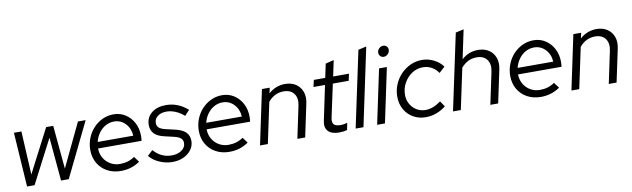

<svg xmlns="http://www.w3.org/2000/svg" viewBox="-43 -1225 5731 1742"><g transform="rotate(-10 2822.0 -353.5)"><path d="M100 0 67 -501H136L157 -101L364 -501H429L466 -101L657 -501H728L484 0H413L377 -401L169 0Z M964 9Q894 9 839 -21Q784 -51 753 -104.5Q722 -158 722 -226Q722 -284 742.5 -335.5Q763 -387 799.5 -426Q836 -465 883.5 -487Q931 -509 985 -509Q1046 -509 1094 -478Q1142 -447 1170 -394Q1198 -341 1198 -273Q1198 -252 1195 -228H794Q795 -178 818 -139Q841 -100 880 -77.5Q919 -55 967 -55Q1044 -55 1102 -96L1140 -45Q1099 -17 1056 -4Q1013 9 964 9ZM801 -287H1129Q1125 -355 1082.5 -399.5Q1040 -444 978 -444Q936 -444 899.5 -423.5Q863 -403 837.5 -367.5Q812 -332 801 -287Z M1440 10Q1379 10 1321 -15Q1263 -40 1228 -83L1276 -128Q1345 -50 1442 -50Q1498 -50 1534.5 -76Q1571 -102 1571 -142Q1571 -170 1552 -186.5Q1533 -203 1490 -213L1408 -232Q1344 -246 1314 -277Q1284 -308 1284 -358Q1284 -426 1334.5 -467.5Q1385 -509 1467 -509Q1580 -509 1668 -430L1624 -382Q1587 -415 1545.5 -432.5Q1504 -450 1463 -450Q1412 -450 1381 -426Q1350 -402 1350 -364Q1350 -336 1368.5 -320Q1387 -304 1430 -294L1512 -275Q1578 -260 1609 -229.5Q1640 -199 1640 -149Q1640 -104 1613.5 -68Q1587 -32 1542 -11Q1497 10 1440 10Z M1964 9Q1894 9 1839 -21Q1784 -51 1753 -104.5Q1722 -158 1722 -226Q1722 -284 1742.5 -335.5Q1763 -387 1799.5 -426Q1836 -465 1883.5 -487Q1931 -509 1985 -509Q2046 -509 2094 -478Q2142 -447 2170 -394Q2198 -341 2198 -273Q2198 -252 2195 -228H1794Q1795 -178 1818 -139Q1841 -100 1880 -77.5Q1919 -55 1967 -55Q2044 -55 2102 -96L2140 -45Q2099 -17 2056 -4Q2013 9 1964 9ZM1801 -287H2129Q2125 -355 2082.5 -399.5Q2040 -444 1978 -444Q1936 -444 1899.5 -423.5Q1863 -403 1837.5 -367.5Q1812 -332 1801 -287Z M2246 0 2352 -501H2424L2413 -451Q2480 -510 2565 -510Q2624 -510 2664.5 -483Q2705 -456 2722 -409Q2739 -362 2726 -302L2662 0H2590L2652 -293Q2667 -362 2636.5 -404Q2606 -446 2541 -446Q2457 -446 2398 -376L2318 0Z M2975 9Q2905 9 2873.5 -24.5Q2842 -58 2855 -119L2922 -438H2816L2830 -501H2935L2962 -628L3039 -647L3008 -501H3154L3140 -438H2994L2929 -135Q2920 -92 2937 -73.5Q2954 -55 3003 -55Q3027 -55 3061 -65L3048 0Q3032 4 3012.5 6.5Q2993 9 2975 9Z M3127 0 3276 -700 3351 -717 3199 0Z M3492 -597Q3473 -597 3460.5 -610Q3448 -623 3448 -642Q3448 -664 3464.5 -680.5Q3481 -697 3503 -697Q3522 -697 3534.5 -684.5Q3547 -672 3547 -653Q3547 -631 3530.5 -614Q3514 -597 3492 -597ZM3325 0 3431 -501H3503L3397 0Z M3773 9Q3709 9 3658 -20.5Q3607 -50 3578 -101.5Q3549 -153 3549 -219Q3549 -278 3571 -330.5Q3593 -383 3631.5 -423Q3670 -463 3720 -486Q3770 -509 3827 -509Q3883 -509 3935 -483Q3987 -457 4018 -414L3965 -365Q3910 -442 3822 -442Q3768 -442 3722.5 -412Q3677 -382 3649 -332Q3621 -282 3621 -222Q3621 -176 3642.5 -138Q3664 -100 3700.5 -78Q3737 -56 3782 -56Q3818 -56 3853.5 -70Q3889 -84 3924 -110L3959 -58Q3873 9 3773 9Z M4024 0 4173 -700 4248 -717 4192 -451Q4257 -510 4343 -510Q4402 -510 4442.5 -483Q4483 -456 4500 -409Q4517 -362 4504 -302L4440 0H4368L4430 -293Q4445 -362 4414.5 -404Q4384 -446 4319 -446Q4235 -446 4176 -376L4096 0Z M4833 9Q4763 9 4708 -21Q4653 -51 4622 -104.5Q4591 -158 4591 -226Q4591 -284 4611.5 -335.5Q4632 -387 4668.5 -426Q4705 -465 4752.5 -487Q4800 -509 4854 -509Q4915 -509 4963 -478Q5011 -447 5039 -394Q5067 -341 5067 -273Q5067 -252 5064 -228H4663Q4664 -178 4687 -139Q4710 -100 4749 -77.5Q4788 -55 4836 -55Q4913 -55 4971 -96L5009 -45Q4968 -17 4925 -4Q4882 9 4833 9ZM4670 -287H4998Q4994 -355 4951.5 -399.5Q4909 -444 4847 -444Q4805 -444 4768.5 -423.5Q4732 -403 4706.5 -367.5Q4681 -332 4670 -287Z M5115 0 5221 -501H5293L5282 -451Q5349 -510 5434 -510Q5493 -510 5533.5 -483Q5574 -456 5591 -409Q5608 -362 5595 -302L5531 0H5459L5521 -293Q5536 -362 5505.5 -404Q5475 -446 5410 -446Q5326 -446 5267 -376L5187 0Z"/></g></svg>

Font: Red Hat Display
Style: Italic
Weight: 400
Italic angle: -12°
Designer: Pentagram, MCKL
Foundry: Pentagram, MCKL
Version: Version 1.023; ttfautohint (v1.8.3)